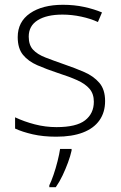

<svg xmlns="http://www.w3.org/2000/svg" viewBox="-20 -561 505 802"><path d="M419 -139Q419 -92 395.5 -58.5Q372 -25 326.5 -7.5Q281 10 215 10Q160 10 116.5 0Q73 -10 43 -24V-71Q81 -53 125.5 -41.5Q170 -30 216 -30Q299 -30 335.5 -58.5Q372 -87 372 -136Q372 -169 354 -190Q336 -211 302.5 -226Q269 -241 222 -256Q174 -272 136 -288.5Q98 -305 76 -332Q54 -359 54 -406Q54 -470 105.5 -505.5Q157 -541 243 -541Q290 -541 331.5 -532Q373 -523 406 -509L389 -469Q359 -483 319.5 -491.5Q280 -500 241 -500Q175 -500 137.5 -476.5Q100 -453 100 -408Q100 -373 118 -353.5Q136 -334 169.5 -321Q203 -308 246 -293Q293 -277 332 -260Q371 -243 395 -215Q419 -187 419 -139ZM279 68Q274 91 264 118Q254 145 241.5 171.5Q229 198 213 221H186V213Q194 197 203.5 169.5Q213 142 220.5 112Q228 82 231 61H279Z"/></svg>

Font: Noto Sans Oriya ExtraLight
Style: Regular
Weight: 250
Version: Version 2.003